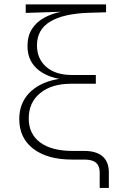

<svg xmlns="http://www.w3.org/2000/svg" viewBox="-20 -748 600 900"><path d="M447.3 132.8V61Q447.3 40 439.7 26.6Q432.1 13.2 416.3 6.6Q400.4 0 374.5 0H317.9Q202.6 0 136.5 -50.3Q70.3 -100.6 70.3 -189.9Q70.3 -228 82.3 -258.1Q94.2 -288.1 115.2 -310.3Q136.2 -332.5 163.3 -347.4Q190.4 -362.3 221.4 -370.6Q252.4 -378.9 283.7 -381.3V-375Q250.5 -377.9 219.2 -388.4Q188 -398.9 163.1 -417.7Q138.2 -436.5 123.5 -464.8Q108.9 -493.2 108.9 -532.2Q108.9 -579.6 129.9 -612.3Q150.9 -645 187.5 -665Q224.1 -685.1 269.5 -693.4V-692.9L100.6 -687.5V-727.5H477.1V-690.4L395 -688Q277.3 -684.1 215.3 -646.7Q153.3 -609.4 153.3 -535.6Q153.3 -472.2 197 -434.3Q240.7 -396.5 316.9 -396.5H429.2V-355.5H314Q221.7 -355.5 168.2 -311.5Q114.7 -267.6 114.7 -192.9Q114.7 -120.1 168.2 -80.3Q221.7 -40.5 321.3 -40.5H375Q431.2 -40.5 460.7 -15.1Q490.2 10.3 490.2 60.5V132.8Z"/></svg>

Font: Inter ExtraLight
Style: Regular
Weight: 250
Designer: Rasmus Andersson
Foundry: rsms
Version: Version 4.001;git-66647c0bb